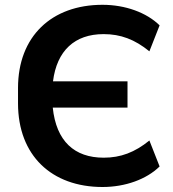

<svg xmlns="http://www.w3.org/2000/svg" viewBox="-20 -749 703 780"><path d="M396.5 10.7C488.8 10.7 575.2 -20.5 628.4 -72.8L586.9 -178.2C527.3 -129.9 470.2 -108.4 401.4 -108.4C282.2 -108.4 208.5 -175.3 194.3 -312H498V-418.5H195.3C210.9 -543 283.2 -610.4 400.9 -610.4C470.2 -610.4 527.3 -588.9 586.9 -540.5L628.4 -646C575.2 -698.2 488.8 -729.5 396.5 -729.5C189.5 -729.5 53.2 -601.1 53.2 -391.6V-329.1C53.2 -117.7 189.5 10.7 396.5 10.7Z"/></svg>

Font: Winston SemiBold
Style: Regular
Weight: 600
Designer: Vernon Adams, Kim Jin-seong, David Berlow, Cristiano Sobral
Foundry: The Winston Project Authors
Version: Version 3.004